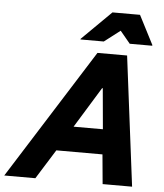

<svg xmlns="http://www.w3.org/2000/svg" viewBox="-117 -943 850 995"><g transform="rotate(5 308.0 -445.5)"><path d="M-57.5 0 368.3 -675H522.5L607.5 0H454.2L440 -153.3H200L104.2 0ZM278.3 -283.3H430.8L411.7 -495H408.3ZM274.2 -736.7 275 -740 427.5 -890.8H570.8L648.3 -740L647.5 -736.7H530.8L478.3 -800L395.8 -736.7Z"/></g></svg>

Font: Funnel Sans ExtraBold
Style: Italic
Weight: 800
Italic angle: -14.036°
Version: Version 1.000; Beta; Release 5; Build 24; ttfautohint (v1.8.